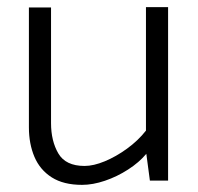

<svg xmlns="http://www.w3.org/2000/svg" viewBox="-20 -506 556 538"><path d="M389 -486V-140Q367 -112 336 -89.5Q305 -67 273.5 -54Q242 -41 217 -41Q164 -41 143.5 -76Q123 -111 123 -161V-485H61V-149Q61 -103 76.5 -66.5Q92 -30 125 -9Q158 12 210 12Q240 12 274 0.5Q308 -11 339 -31Q370 -51 390 -75L400 0H451V-486Z"/></svg>

Font: Catamaran Light
Style: Regular
Weight: 300
Designer: Pria Ravichandran
Version: Version 2.000